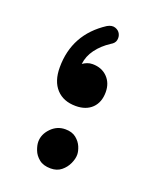

<svg xmlns="http://www.w3.org/2000/svg" viewBox="-107 -564 528 658"><g transform="rotate(20 157.0 -235.5)"><path d="M164.1 -201.2Q119.1 -201.2 93.5 -229Q67.9 -256.8 67.9 -307.1Q67.9 -428.2 170.9 -495.1Q187 -504.4 200 -500Q212.9 -495.6 218.3 -484.9Q223.6 -474.6 221.2 -462.4Q218.8 -450.2 204.6 -442.4Q174.8 -422.9 156.5 -397.9Q138.2 -373 134.8 -343.8Q142.1 -349.1 150.9 -352.5Q159.7 -356 170.4 -356Q203.6 -356 224.4 -335Q245.1 -314 245.1 -280.8Q245.1 -243.7 223.4 -222.4Q201.7 -201.2 164.1 -201.2ZM85.9 -42.5Q85.9 -69.8 107.4 -92Q128.9 -114.3 159.2 -114.3Q183.6 -114.3 198.5 -102.3Q213.4 -90.3 220 -74.5Q226.6 -58.6 226.6 -45.9Q226.6 -30.8 218.5 -13.2Q210.4 4.4 195.1 16.8Q179.7 29.3 156.7 29.3Q129.9 29.3 114.3 16.6Q98.6 3.9 92.3 -12.9Q85.9 -29.8 85.9 -42.5Z"/></g></svg>

Font: Mikhak SemiBold
Style: Regular
Weight: 600
Designer: Amin Abedi
Version: Version 3.3